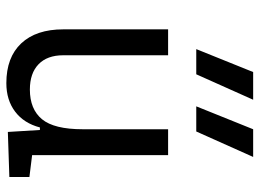

<svg xmlns="http://www.w3.org/2000/svg" viewBox="-130 -706 845 626"><g transform="rotate(90 293.0 -392.5)"><path d="M250.5 9.8Q166.5 9.8 120.8 -38.8Q75.2 -87.4 75.2 -175.8V-517.6H159.7V-175.8Q159.7 -123.5 189 -95.2Q218.3 -66.9 271.5 -66.9Q335.4 -66.9 368.2 -106.4Q400.9 -146 400.9 -239.3V-517.6H485.4V-74.2L556.6 -65.4V0L409.7 4.9L403.3 -99.6H395Q381.3 -47.4 343.5 -18.8Q305.7 9.8 250.5 9.8ZM139.6 -609.4 214.4 -794.9H304.7L221.7 -609.4ZM326.2 -609.4 400.9 -794.9H491.2L408.2 -609.4Z"/></g></svg>

Font: Cascadia Code PL SemiLight
Style: Regular
Weight: 350
Monospace: yes
Designer: Aaron Bell
Foundry: Saja Typeworks
Version: Version 2404.023; ttfautohint (v1.8.4)